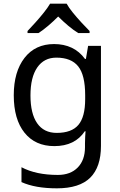

<svg xmlns="http://www.w3.org/2000/svg" viewBox="-20 -786 655 1046"><path d="M275 -546Q328 -546 370.5 -526Q413 -506 443 -465H448L460 -536H530V9Q530 124 471.5 182Q413 240 290 240Q172 240 97 206V125Q176 167 295 167Q364 167 403.5 126.5Q443 86 443 16V-5Q443 -17 444 -39.5Q445 -62 446 -71H442Q388 10 276 10Q172 10 113.5 -63Q55 -136 55 -267Q55 -395 113.5 -470.5Q172 -546 275 -546ZM287 -472Q220 -472 183 -418.5Q146 -365 146 -266Q146 -167 182.5 -114.5Q219 -62 289 -62Q370 -62 407 -105.5Q444 -149 444 -246V-267Q444 -377 406 -424.5Q368 -472 287 -472ZM343 -766Q355 -744 377.5 -716.5Q400 -689 424.5 -662.5Q449 -636 468 -617V-606H406Q380 -622 352 -645.5Q324 -669 297 -696Q270 -669 243 -646Q216 -623 190 -606H130V-617Q149 -637 172.5 -663Q196 -689 218 -716.5Q240 -744 253 -766Z"/></svg>

Font: TSCustom
Style: Regular
Weight: 400
Designer: Monotype Design Team
Foundry: Monotype Imaging Inc.
Version: Version 2.004; ttfautohint (v1.8.3) -l 8 -r 50 -G 200 -x 14 